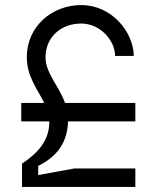

<svg xmlns="http://www.w3.org/2000/svg" viewBox="-20 -739 640 759"><path d="M64 -332V-259H175V-258C175 -186 134 -137 67 -92V0H515V-73H274L131 -47V-83C188 -112 246 -159 249 -259H515V-332H237C213 -400 160 -449 160 -513C160 -591 220 -646 301 -646C377 -646 435 -578 435 -518H509C507 -614 421 -719 301 -719C186 -719 86 -635 86 -513C86 -436 129 -385 155 -332Z"/></svg>

Font: Fliege Mono Light
Style: Regular
Weight: 300
Version: Version 0.020;Glyphs 3.3 (3306)